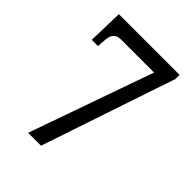

<svg xmlns="http://www.w3.org/2000/svg" viewBox="-205 -820 926 926"><g transform="rotate(45 258.0 -357.0)"><path d="M152 0H240L471 -686V-714H57L52 -534H94L98 -583C101 -618 118 -635 151 -635H376Z"/></g></svg>

Font: Noto Serif Georgian SemiCondensed
Style: Regular
Weight: 400
Width: 4
Designer: Monotype Design Team, Akaki Razmadze
Foundry: Google LLC
Version: Version 2.003